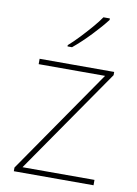

<svg xmlns="http://www.w3.org/2000/svg" viewBox="-86 -823 628 880"><g transform="rotate(10 228.0 -383.0)"><path d="M412 0H41V-17L377 -503H68V-528H415V-513L77 -25H412ZM353 -759Q327 -725 286 -682Q245 -639 205 -606H184V-612Q207 -632 233.5 -660Q260 -688 284.5 -716.5Q309 -745 323 -766H353Z"/></g></svg>

Font: Noto Sans Thin
Style: Regular
Weight: 100
Designer: Monotype Design Team
Foundry: Monotype Imaging Inc.
Version: Version 2.007